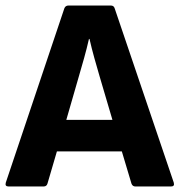

<svg xmlns="http://www.w3.org/2000/svg" viewBox="-23 -675 650 695"><path d="M8 0Q-6 0 -2 -14L210 -645Q214 -655 225 -655H378Q389 -655 392 -645L606 -14Q610 0 596 0H467Q457 0 453 -10L418 -127H183L149 -11Q146 0 135 0ZM262 -397 217 -241H384L338 -397Q328 -431 318.5 -465Q309 -499 301 -534H299Q291 -499 281.5 -465Q272 -431 262 -397Z"/></svg>

Font: Sofia Sans ExtraBold
Style: Regular
Weight: 800
Designer: Botio Nikoltchev, Ani Petrova
Foundry: lettersoup
Version: Version 4.101; ttfautohint (v1.8.4.7-5d5b)